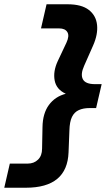

<svg xmlns="http://www.w3.org/2000/svg" viewBox="-59 -770 496 899"><path d="M257 -750Q323 -750 357 -723.5Q391 -697 395.5 -653Q400 -609 377 -557L335 -462Q317 -422 329 -399Q341 -376 386 -376H417L391 -264H360Q331 -264 310 -254.5Q289 -245 278 -222.5Q267 -200 266 -159L262 -57Q259 26 209 67.5Q159 109 62 109H-39L-13 -4H71Q100 -4 119 -22.5Q138 -41 138 -74L140 -175Q141 -239 170 -278.5Q199 -318 249 -331Q205 -351 197 -393Q189 -435 211 -483L252 -570Q267 -602 256.5 -619.5Q246 -637 218 -637H133L159 -750Z"/></svg>

Font: Instrument Sans SemiCondensed
Style: Bold Italic
Weight: 700
Width: 4
Italic angle: -13°
Designer: Rodrigo Fuenzalida
Foundry: fragTYPE
Version: Version 1.000;gftools[0.9.28]